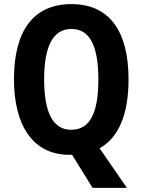

<svg xmlns="http://www.w3.org/2000/svg" viewBox="-20 -745 694 935"><path d="M606 -358C606 -593 513 -725 328 -725C141 -725 48 -593 48 -359C48 -143 134 9 319 9H331L431 170H598L465 -23C559 -75 606 -191 606 -358ZM195 -358C195 -518 237 -604 328 -604C418 -604 459 -520 459 -358C459 -195 418 -113 327 -113C237 -113 195 -198 195 -358Z"/></svg>

Font: Noto Sans Devanagari UI Condensed
Style: Bold
Weight: 700
Width: 3
Designer: Jelle Bosma - Monotype Design Team
Foundry: Monotype Imaging Inc.
Version: Version 2.004